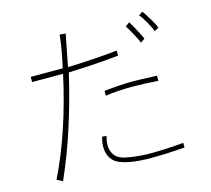

<svg xmlns="http://www.w3.org/2000/svg" viewBox="-109 -833 1138 1036"><g transform="rotate(-15 460.0 -315.5)"><path d="M807 -584Q801 -604 780.5 -640Q760 -676 747 -688L770 -703Q784 -683 805 -649Q826 -615 831 -597ZM88 53Q202 -179 270 -490H97V-519H276Q300 -628 307 -699L340 -696L335 -672Q328 -632 305 -518Q447 -522 582 -536V-508Q465 -495 302 -489Q266 -336 223 -201.5Q180 -67 120 70ZM720 -543Q712 -563 694.5 -595.5Q677 -628 663 -649L686 -666Q697 -650 716 -614.5Q735 -579 743 -560ZM757 -320Q679 -326 617 -326Q529 -326 462 -316V-343Q557 -353 617 -353Q665 -353 725 -350L757 -349ZM800 64Q692 72 610 72Q544 72 495 63Q446 54 421 38Q401 25 389 1.5Q377 -22 377 -53Q377 -78 386 -108L410 -105Q402 -79 402 -57Q402 -29 414 -7.5Q426 14 451 25Q471 34 518.5 40.5Q566 47 612 47Q700 47 800 38Z"/></g></svg>

Font: LINE Seed Sans KR Thin
Style: Regular
Weight: 250
Designer: LINE BX Design & Sandoll Inc & Dalton Maag Ltd
Foundry: Sandoll Inc.
Version: Version 1.000